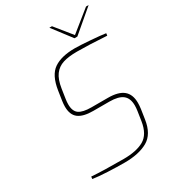

<svg xmlns="http://www.w3.org/2000/svg" viewBox="-220 -1033 1028 1152"><g transform="rotate(-30 294.5 -457.5)"><path d="M79 -6 81 -22Q161 -16 302 -16Q392 -16 443.5 -45.5Q495 -75 508 -158L518 -224Q521 -244 521 -261Q521 -311 492 -334Q463 -357 400 -357H288Q220 -357 187 -382Q154 -407 154 -464Q154 -481 157 -502L167 -568Q182 -667 234.5 -702.5Q287 -738 380 -738Q413 -738 484.5 -732.5Q556 -727 589 -722L587 -706Q461 -714 382 -714Q323 -714 285 -702Q247 -690 223.5 -658.5Q200 -627 191 -568L181 -502Q178 -483 178 -466Q178 -418 204.5 -399.5Q231 -381 290 -381H404Q476 -381 510.5 -352.5Q545 -324 545 -265Q545 -247 542 -224L532 -158Q518 -63 457 -28.5Q396 6 297 6Q244 6 181 3Q118 0 79 -6ZM310 -921H328L421 -806L564 -921H582L429 -791H409Z"/></g></svg>

Font: Exo Thin
Style: Italic
Weight: 250
Italic angle: -9°
Designer: Natanael Gama
Foundry: Natanael Gama
Version: Version 1.500; ttfautohint (v1.6)